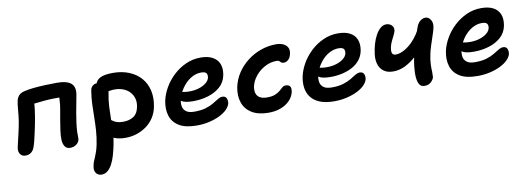

<svg xmlns="http://www.w3.org/2000/svg" viewBox="-60 -885 4165 1515"><g transform="rotate(-10 2022.5 -128.0)"><path d="M446 10Q418 10 404 -11.5Q390 -33 389 -67Q388 -97 393.5 -137.5Q399 -178 406.5 -220.5Q414 -263 420.5 -300.5Q427 -338 428 -360Q430 -380 430.5 -395.5Q431 -411 429 -432L455 -396H395Q361 -396 318 -392.5Q275 -389 235 -384Q195 -379 168 -372L225 -451Q231 -394 223.5 -337Q216 -280 203 -215Q197 -186 190 -153.5Q183 -121 175.5 -91Q168 -61 160 -41Q152 -19 134 -5Q116 9 89 9Q61 9 46.5 -12.5Q32 -34 39 -66Q43 -86 50 -114.5Q57 -143 64 -174Q71 -205 76 -230Q85 -276 88.5 -310.5Q92 -345 94.5 -373Q97 -401 102 -427Q108 -453 122.5 -469Q137 -485 164 -492Q198 -501 244 -505.5Q290 -510 339 -512Q388 -514 432 -514Q512 -514 545.5 -484Q579 -454 566 -389Q562 -366 555 -330Q548 -294 540.5 -252.5Q533 -211 528 -171Q523 -131 522 -100Q522 -87 522.5 -70.5Q523 -54 521 -41Q516 -20 495.5 -5Q475 10 446 10Z M890 8Q834 8 794 -10.5Q754 -29 734.5 -59Q715 -89 722 -123Q725 -139 738 -151.5Q751 -164 766 -164Q780 -164 791 -157.5Q802 -151 814 -142Q826 -133 845 -126.5Q864 -120 894 -120Q942 -120 976.5 -141.5Q1011 -163 1021 -215Q1029 -253 1020.5 -283.5Q1012 -314 991 -336.5Q970 -359 939 -371Q908 -383 870 -383Q852 -383 833 -379.5Q814 -376 791 -376Q774 -376 760 -385Q746 -394 739 -409Q732 -424 736 -441Q744 -481 779 -497.5Q814 -514 880 -514Q951 -514 1008 -491Q1065 -468 1102.5 -425.5Q1140 -383 1153.5 -324Q1167 -265 1153 -194Q1144 -148 1120.5 -111Q1097 -74 1061.5 -47.5Q1026 -21 982.5 -6.5Q939 8 890 8ZM655 261Q637 261 623.5 252Q610 243 603.5 225.5Q597 208 603 182Q606 163 612.5 147.5Q619 132 626 115.5Q633 99 641 76Q649 53 656 19Q667 -37 670.5 -89.5Q674 -142 674.5 -194Q675 -246 677 -298.5Q679 -351 688 -406Q690 -422 698 -433Q706 -444 717.5 -450Q729 -456 744 -456Q768 -456 787 -444Q806 -432 815.5 -412.5Q825 -393 820 -368Q808 -310 805.5 -257.5Q803 -205 802.5 -156Q802 -107 800 -57Q798 -7 787 46Q778 89 767 127.5Q756 166 740 196Q724 226 703 243.5Q682 261 655 261Z M1462 10Q1370 10 1319 -22Q1268 -54 1252 -107.5Q1236 -161 1249 -226Q1260 -278 1289.5 -329Q1319 -380 1363.5 -421.5Q1408 -463 1463.5 -488Q1519 -513 1582 -513Q1667 -513 1708.5 -469Q1750 -425 1735 -345Q1724 -289 1683.5 -253.5Q1643 -218 1586 -201Q1529 -184 1467 -184Q1398 -184 1372.5 -203Q1347 -222 1351 -244Q1353 -258 1361 -264.5Q1369 -271 1384 -271Q1395 -271 1410 -268Q1425 -265 1453 -265Q1491 -265 1525.5 -275.5Q1560 -286 1584 -305Q1608 -324 1613 -348Q1617 -372 1606.5 -384Q1596 -396 1566 -396Q1521 -396 1480.5 -370Q1440 -344 1410.5 -300.5Q1381 -257 1370 -205Q1365 -177 1371 -153.5Q1377 -130 1398.5 -115.5Q1420 -101 1461 -101Q1516 -101 1553.5 -112.5Q1591 -124 1617 -140Q1643 -156 1662 -167.5Q1681 -179 1697 -179Q1722 -179 1730.5 -161Q1739 -143 1735 -119Q1729 -95 1706.5 -72Q1684 -49 1646.5 -30.5Q1609 -12 1562 -1Q1515 10 1462 10Z M2037 9Q1955 9 1903.5 -22.5Q1852 -54 1833 -109Q1814 -164 1827 -232Q1840 -294 1874 -345Q1908 -396 1957.5 -434Q2007 -472 2066 -492.5Q2125 -513 2187 -513Q2217 -513 2241 -503Q2265 -493 2277.5 -472.5Q2290 -452 2283 -421Q2277 -390 2260 -374.5Q2243 -359 2224 -359Q2209 -359 2202.5 -365Q2196 -371 2190 -377Q2184 -383 2169 -383Q2118 -383 2073 -358.5Q2028 -334 1997.5 -295.5Q1967 -257 1958 -214Q1953 -184 1959.5 -161Q1966 -138 1987.5 -125Q2009 -112 2046 -112Q2087 -112 2111.5 -122.5Q2136 -133 2151 -146Q2166 -159 2177.5 -169.5Q2189 -180 2205 -180Q2228 -180 2239 -167Q2250 -154 2244 -120Q2235 -82 2206 -52.5Q2177 -23 2133.5 -7Q2090 9 2037 9Z M2563 10Q2494 10 2448.5 -8.5Q2403 -27 2378 -59.5Q2353 -92 2346.5 -134.5Q2340 -177 2350 -226Q2361 -278 2390.5 -329Q2420 -380 2464.5 -421.5Q2509 -463 2564.5 -488Q2620 -513 2683 -513Q2740 -513 2777.5 -493.5Q2815 -474 2830.5 -436.5Q2846 -399 2836 -345Q2827 -303 2802 -272.5Q2777 -242 2739.5 -222.5Q2702 -203 2658.5 -193.5Q2615 -184 2568 -184Q2499 -184 2473.5 -203Q2448 -222 2452 -244Q2454 -258 2462 -264.5Q2470 -271 2485 -271Q2496 -271 2511 -268Q2526 -265 2554 -265Q2592 -265 2626.5 -275.5Q2661 -286 2685 -305Q2709 -324 2714 -348Q2718 -372 2707.5 -384Q2697 -396 2667 -396Q2633 -396 2601.5 -381Q2570 -366 2543.5 -339.5Q2517 -313 2498 -278.5Q2479 -244 2471 -205Q2466 -177 2472 -153.5Q2478 -130 2499.5 -115.5Q2521 -101 2562 -101Q2617 -101 2654.5 -112.5Q2692 -124 2718 -140Q2744 -156 2763 -167.5Q2782 -179 2798 -179Q2823 -179 2831.5 -161Q2840 -143 2836 -119Q2830 -95 2807.5 -72Q2785 -49 2747.5 -30.5Q2710 -12 2663 -1Q2616 10 2563 10Z M3062 -141Q3015 -141 2986 -162.5Q2957 -184 2946 -220.5Q2935 -257 2941 -302Q2946 -342 2957 -380Q2968 -418 2985 -449Q3002 -480 3023.5 -498.5Q3045 -517 3071 -517Q3087 -517 3101 -509.5Q3115 -502 3122 -488.5Q3129 -475 3127 -458Q3125 -447 3117.5 -430.5Q3110 -414 3100 -395Q3090 -376 3082.5 -355Q3075 -334 3073 -312Q3072 -298 3074.5 -288.5Q3077 -279 3084.5 -274Q3092 -269 3104 -269Q3129 -269 3156.5 -281Q3184 -293 3210.5 -314Q3237 -335 3261 -364Q3285 -393 3303 -426L3333 -318Q3292 -267 3248.5 -227Q3205 -187 3158.5 -164Q3112 -141 3062 -141ZM3287 14Q3259 14 3247 -3.5Q3235 -21 3231 -46Q3227 -65 3227.5 -94.5Q3228 -124 3232 -158.5Q3236 -193 3243 -224Q3248 -248 3256.5 -278.5Q3265 -309 3274.5 -341Q3284 -373 3293 -400.5Q3302 -428 3308 -444Q3319 -479 3339.5 -497Q3360 -515 3384 -515Q3408 -515 3424.5 -490.5Q3441 -466 3434 -429Q3430 -407 3417 -369.5Q3404 -332 3391.5 -292.5Q3379 -253 3373 -224Q3363 -177 3362 -142.5Q3361 -108 3363 -82Q3362 -69 3362 -60Q3362 -51 3362 -43Q3357 -23 3337.5 -4.5Q3318 14 3287 14Z M3711 10Q3619 10 3568 -22Q3517 -54 3501 -107.5Q3485 -161 3498 -226Q3509 -278 3538.5 -329Q3568 -380 3612.5 -421.5Q3657 -463 3712.5 -488Q3768 -513 3831 -513Q3888 -513 3925.5 -493.5Q3963 -474 3978.5 -436.5Q3994 -399 3984 -345Q3973 -289 3932.5 -253.5Q3892 -218 3835 -201Q3778 -184 3716 -184Q3647 -184 3621.5 -203Q3596 -222 3600 -244Q3602 -258 3610 -264.5Q3618 -271 3633 -271Q3644 -271 3659 -268Q3674 -265 3702 -265Q3740 -265 3774.5 -275.5Q3809 -286 3833 -305Q3857 -324 3862 -348Q3866 -372 3855.5 -384Q3845 -396 3815 -396Q3781 -396 3749.5 -381Q3718 -366 3691.5 -339.5Q3665 -313 3646 -278.5Q3627 -244 3619 -205Q3614 -177 3620 -153.5Q3626 -130 3647.5 -115.5Q3669 -101 3710 -101Q3765 -101 3802.5 -112.5Q3840 -124 3866 -140Q3892 -156 3911 -167.5Q3930 -179 3946 -179Q3971 -179 3979.5 -161Q3988 -143 3984 -119Q3978 -95 3955.5 -72Q3933 -49 3895.5 -30.5Q3858 -12 3811 -1Q3764 10 3711 10Z"/></g></svg>

Font: Shantell Sans SemiBold
Style: Italic
Weight: 600
Italic angle: -11°
Designer: Stephen Nixon, Anya Danilova, Shantell Martin
Foundry: Arrow Type
Version: Version 1.011;[c5ecc13dd]